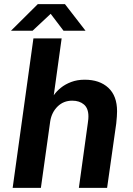

<svg xmlns="http://www.w3.org/2000/svg" viewBox="-20 -905 640 925"><path d="M41 0 141 -720H277L239 -446Q252 -465 273 -482Q294 -499 323 -510Q352 -521 388 -521Q460 -521 502 -482Q544 -443 544 -369Q544 -359 543 -343.5Q542 -328 540 -310L496 0H360L403 -311Q405 -323 405.5 -331.5Q406 -340 406 -344Q406 -383 384.5 -401.5Q363 -420 328 -420Q286 -420 257.5 -392Q229 -364 222 -321L177 0ZM33 -757 162 -885H293L392 -757H286L210 -857H244L137 -757Z"/></svg>

Font: Chivo Mono Medium SemiBold
Style: Italic
Weight: 600
Italic angle: -8.05°
Monospace: yes
Version: Version 1.008